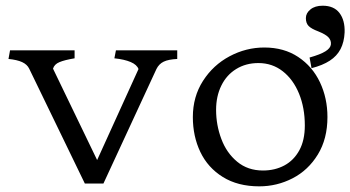

<svg xmlns="http://www.w3.org/2000/svg" viewBox="-20 -649 1239 679"><path d="M345.8 0 533.2 -404.8Q542 -422.8 558.8 -430.9Q575.5 -439 606.8 -440.5V-471H390L384.5 -442.8Q420.2 -439 442.2 -429.6Q464.2 -420.2 469.8 -404.8L323.5 -83L167.5 -406.2Q172.2 -421.8 190.1 -429.2Q208 -436.8 243.8 -442.8V-471H15.5L10 -440.5Q40.5 -437.5 58.2 -429.4Q76 -421.2 83.2 -406.2L280 0Z M662 -235Q662 -307 697.9 -363Q733.8 -419 792 -450Q850.2 -481 914.8 -481Q984.2 -481 1034.6 -447.5Q1085 -414 1111.5 -358Q1138 -302 1138 -235Q1138 -158 1104 -102.5Q1070 -47 1014.8 -18.5Q959.5 10 896.8 10Q821.2 10 768.1 -23Q715 -56 688.5 -111.5Q662 -167 662 -235ZM1058 -205.2Q1058 -267.8 1037.5 -317.9Q1017 -368 979.9 -397Q942.8 -426 893.8 -426Q849.5 -426 815.4 -405Q781.2 -384 762.8 -346.4Q744.2 -308.8 744.2 -260.5Q744.2 -206.8 762.8 -157.5Q781.2 -108.2 818.8 -77.1Q856.2 -46 910 -46Q952.2 -46 985.8 -64Q1019.2 -82 1038.6 -117.5Q1058 -153 1058 -205.2ZM1198.7 -534.1Q1197.1 -500.3 1184.4 -475.6Q1171.7 -451 1146.4 -434.5Q1121 -417.9 1081.7 -407.9L1074.8 -445.6Q1113.3 -456.4 1131 -467.6Q1148.7 -478.7 1150.2 -491.8Q1151.7 -505.6 1142.1 -516.4Q1132.5 -527.2 1105.6 -538Q1081 -547.2 1071.3 -557.2Q1061.7 -567.2 1061.7 -584.9Q1061.7 -602.6 1077.9 -615.7Q1094 -628.8 1121 -628.8Q1161 -628.8 1180.6 -603Q1200.2 -577.2 1198.7 -534.1Z"/></svg>

Font: TMT Limkin
Style: Regular
Weight: 400
Designer: Gabriel Drozdov
Version: Version 1.000;Glyphs 3.1.2 (3151)